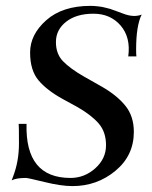

<svg xmlns="http://www.w3.org/2000/svg" viewBox="-20 -627 519 657"><path d="M289.1 -606.9Q301.8 -606.9 313 -605.5Q324.2 -604 328.6 -603.5Q333 -603 341.1 -600.6Q349.1 -598.1 352.5 -597.7Q356 -597.2 365.5 -593.5Q375 -589.8 378.4 -588.9Q381.8 -587.9 402.3 -580.1Q438 -566.4 464.8 -577.1Q445.8 -539.1 445.8 -458Q445.8 -439 446.8 -434.1H418.9Q427.7 -499 392.8 -539.6Q357.9 -580.1 299.8 -580.1Q241.7 -580.1 206.8 -553Q171.9 -525.9 171.4 -484.4Q170.9 -442.9 195.6 -417.5Q220.2 -392.1 267.1 -365.2L329.1 -330.1Q380.9 -300.3 409.4 -264.6Q438 -229 438 -175.8Q438 -94.7 375 -42.5Q312 9.8 228 9.8Q189 9.8 132.1 -4.2Q75.2 -18.1 68.8 -18.1Q35.6 -18.1 20 -9.8Q20 -10.7 24.4 -22Q44.9 -74.2 44.9 -136.5Q44.9 -198.7 43.9 -203.1H70.8Q65.9 -18.1 221.2 -18.1Q269 -18.1 305.9 -51Q342.8 -84 342.8 -129.9Q342.8 -175.8 317.4 -204.8Q292 -233.9 244.1 -261.2L194.8 -288.1Q140.6 -317.9 111.8 -352.1Q83 -386.2 83 -447.5Q83 -508.8 138.4 -557.9Q193.8 -606.9 289.1 -606.9Z"/></svg>

Font: Unna-Italic
Style: Italic
Weight: 400
Italic angle: -8°
Designer: Jorge de Buen U.
Foundry: Omnibus-Type
Version: Version 2.006;PS 002.006;hotconv 1.0.70;makeotf.lib2.5.58329